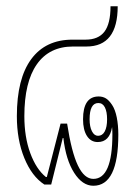

<svg xmlns="http://www.w3.org/2000/svg" viewBox="-20 -591 431 615"><path d="M122 0Q82 -26 58 -84.5Q34 -143 34 -219Q34 -339 80 -401.5Q126 -464 212 -464H254Q295 -464 314.5 -489.5Q334 -515 334 -571H357Q357 -442 257 -442H214Q138 -442 98 -385Q58 -328 58 -219Q58 -152 77 -100.5Q96 -49 127 -24H130L174 -195H195Q209 -104 229.5 -61Q250 -18 279 -18Q340 -18 340 -161Q340 -175 339 -184Q331 -136 293 -136Q271 -136 258.5 -155.5Q246 -175 246 -209Q246 -282 296 -282Q309 -282 319 -276Q329 -270 339 -255Q349 -240 354 -215Q359 -190 359 -160Q359 4 279 4Q244 4 217.5 -37.5Q191 -79 183 -149H181L144 0ZM294 -156Q308 -156 315.5 -170Q323 -184 323 -209Q323 -233 316 -247Q309 -261 295 -261Q267 -261 267 -209Q267 -185 274.5 -170.5Q282 -156 294 -156Z"/></svg>

Font: Noto Sans Thai Looped UI Condensed Thin
Style: Regular
Weight: 100
Width: 3
Designer: Cadson Demak Team
Foundry: Cadson Demak Co., Ltd.
Version: Version 1.000; ttfautohint (v1.8.4.7-5d5b)